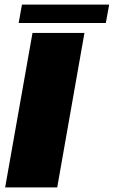

<svg xmlns="http://www.w3.org/2000/svg" viewBox="-20 -819 497 839"><path d="M2.5 0H230L349 -675H122ZM61.5 -718.5H442.5L457 -799H76Z"/></svg>

Font: Anybody Thin Black
Style: Italic
Weight: 900
Italic angle: -10°
Version: Version 1.113;gftools[0.9.25]